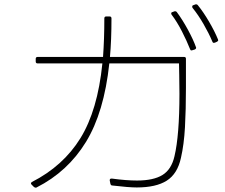

<svg xmlns="http://www.w3.org/2000/svg" viewBox="-20 -862 1040 887"><path d="M145 -578V-590Q145 -599 154 -599H456Q462 -682 462 -777Q462 -786 471 -786H486Q495 -786 495 -777Q495 -676 488 -599H830Q839 -599 839 -591V-457Q839 -354 834.5 -274Q830 -194 816 -133Q800 -59 750.5 -27.5Q701 4 612 4Q575 4 499 -5Q492 -5 490 -13L487 -28V-30Q487 -37 495 -37H497Q563 -28 613 -28Q689 -28 730.5 -53.5Q772 -79 786 -140Q809 -237 809 -429L808 -516Q807 -536 807 -569H485Q461 -343 377 -206Q293 -69 149 4Q148 5 145 5Q142 5 137 2L126 -9Q123 -12 123 -15Q123 -18 127 -21Q272 -95 351.5 -223.5Q431 -352 453 -569H154Q145 -569 145 -578ZM773 -794Q771 -796 771 -800Q771 -805 776 -806L787 -810H790Q794 -810 797 -806Q823 -771 848 -725Q873 -679 885 -645Q886 -644 886 -641Q886 -636 879 -633L869 -630Q867 -630 864 -629Q860 -629 858 -635Q843 -673 820.5 -717Q798 -761 773 -794ZM988 -676Q988 -672 982 -669L973 -665L968 -664Q963 -664 961 -670Q945 -708 920.5 -750.5Q896 -793 870 -825Q868 -827 868 -831Q868 -837 873 -838L884 -842H887Q891 -842 894 -838Q920 -806 946 -761.5Q972 -717 987 -680Z"/></svg>

Font: LINE Seed JP_TTF Thin
Style: Regular
Weight: 250
Designer: LY Corporation & Fontrix & Fontworks
Version: Version 1.008